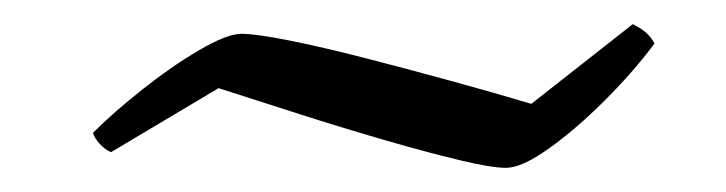

<svg xmlns="http://www.w3.org/2000/svg" viewBox="-20 -396 601 159"><path d="M399 -257Q387 -257 360 -263.5Q333 -270 298.5 -280Q264 -290 228 -301.5Q192 -313 161 -323L72 -270Q67 -272 62.5 -277Q58 -282 57 -286Q74 -303 98 -322Q122 -341 145 -354.5Q168 -368 180 -368Q192 -368 219.5 -362.5Q247 -357 282 -348Q317 -339 353.5 -329Q390 -319 420 -310L504 -376Q512 -372 516 -368Q520 -364 522 -360Q505 -337 481 -313Q457 -289 434.5 -273Q412 -257 399 -257Z"/></svg>

Font: Texturina Medium 12pt Thin
Style: Italic
Weight: 250
Italic angle: -11°
Version: Version 1.002